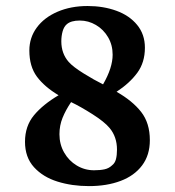

<svg xmlns="http://www.w3.org/2000/svg" viewBox="-20 -612 587 645"><path d="M176.8 -292Q129.4 -320.3 104 -354.5Q78.6 -388.7 78.6 -442.4Q78.6 -485.4 103.5 -519.3Q128.4 -553.2 173.1 -572.5Q217.8 -591.8 274.4 -591.8Q327.1 -591.8 370.8 -575.9Q414.6 -560.1 440.7 -528.3Q466.8 -496.6 466.8 -451.7Q466.8 -402.3 441.2 -367.4Q415.5 -332.5 371.6 -303.7Q424.8 -273.4 454.1 -236.1Q483.4 -198.7 483.4 -141.1Q483.4 -90.8 457.3 -56.2Q431.2 -21.5 385 -4.2Q338.9 13.2 278.8 13.2Q221.7 13.2 173.1 -2Q124.5 -17.1 94.2 -50.3Q64 -83.5 64 -135.7Q64 -188.5 94.2 -224.9Q124.5 -261.2 176.8 -292ZM358.4 -428.2Q358.4 -460.9 343 -487.1Q327.6 -513.2 302.2 -528.1Q276.9 -543 248 -543Q218.8 -543 204.6 -530.8Q194.8 -522.5 190.4 -506.8Q186 -491.2 186 -473.1Q186 -432.1 210.9 -403.8Q225.1 -387.7 260.7 -365.5Q296.4 -343.3 326.2 -328.6Q358.4 -384.3 358.4 -428.2ZM295.9 -40Q316.4 -40 331.1 -43.2Q345.7 -46.4 356 -56.2Q366.2 -64 369.6 -77.4Q373 -90.8 373 -109.4Q373 -152.3 348.1 -182.1Q331.1 -202.6 290.8 -228.3Q250.5 -253.9 218.8 -269Q200.7 -242.2 190.2 -216.3Q179.7 -190.4 179.7 -161.1Q179.7 -127 195.6 -99.4Q211.4 -71.8 238 -55.9Q264.6 -40 295.9 -40Z"/></svg>

Font: Vesper Libre Medium
Style: Regular
Weight: 500
Designer: Robert Keller & Kimya Gandhi
Foundry: Mota Italic
Version: Version 1.058